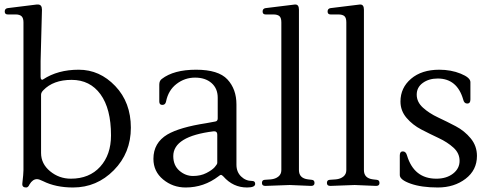

<svg xmlns="http://www.w3.org/2000/svg" viewBox="-20 -820 2179 851"><path d="M304 11Q227 11 171 -17Q153 -26 144 -26Q125 -26 111 -3Q105 11 96 11Q77 11 79 -7Q84 -50 84 -66V-721Q84 -740 75.5 -748Q67 -756 49 -756H14Q1 -756 1 -769Q1 -782 14 -784L143 -800Q145 -800 148 -800Q166 -800 166 -777L160 -549V-479Q160 -470 164 -467.5Q168 -465 171 -468Q236 -511 329 -511Q422 -511 491 -438.5Q560 -366 560 -254Q560 -142 484.5 -65.5Q409 11 304 11ZM472 -220Q472 -338 425.5 -402Q379 -466 297.5 -466Q216 -466 172 -420Q162 -410 162 -400V-142Q162 -94 202 -61Q242 -28 294 -28Q376 -28 424 -81Q472 -134 472 -220Z M1111 -5Q1111 11 1075 11Q1013 11 970 -38Q963 -45 959.5 -45Q956 -45 949 -39Q884 11 803 11Q746 11 703 -24.5Q660 -60 660 -116Q660 -187 722 -224Q777 -256 894 -274Q922 -279 932 -281Q945 -282 945 -295V-387Q945 -428 917.5 -452Q890 -476 844.5 -476Q799 -476 762.5 -448Q726 -420 716 -370Q713 -355 699.5 -355Q686 -355 686 -370V-445Q686 -462 697 -470Q750 -511 849 -511Q948 -511 988 -468Q1028 -425 1028 -357V-90Q1028 -58 1048.5 -38Q1069 -18 1097 -18Q1111 -18 1111 -5ZM943 -98V-223Q943 -238 930 -238Q929 -238 927 -238Q748 -216 748 -128Q748 -87 775 -63.5Q802 -40 835.5 -40Q869 -40 894.5 -53Q920 -66 931.5 -79Q943 -92 943 -98Z M1289 -800Q1305 -800 1305 -777V-66Q1305 -30 1345 -25L1362 -23Q1374 -22 1374 -9Q1374 4 1359 4L1264 0L1156 4Q1141 4 1141 -9Q1141 -22 1153 -23L1181 -25Q1201 -27 1214 -37.5Q1227 -48 1227 -66V-721Q1227 -741 1218.5 -748.5Q1210 -756 1191 -756H1157Q1144 -756 1144 -769Q1144 -782 1157 -784L1287 -800Q1288 -800 1289 -800Z M1577 -800Q1593 -800 1593 -777V-66Q1593 -30 1633 -25L1650 -23Q1662 -22 1662 -9Q1662 4 1647 4L1552 0L1444 4Q1429 4 1429 -9Q1429 -22 1441 -23L1469 -25Q1489 -27 1502 -37.5Q1515 -48 1515 -66V-721Q1515 -741 1506.5 -748.5Q1498 -756 1479 -756H1445Q1432 -756 1432 -769Q1432 -782 1445 -784L1575 -800Q1576 -800 1577 -800Z M2094 -129Q2094 -66 2043.5 -27.5Q1993 11 1920.5 11Q1848 11 1800 -6Q1752 -23 1752 -44V-131Q1752 -149 1765.5 -149Q1779 -149 1784 -131Q1815 -28 1914 -28Q1959 -28 1988 -50.5Q2017 -73 2017 -107Q2017 -141 1990 -165.5Q1963 -190 1924.5 -208Q1886 -226 1847.5 -246Q1809 -266 1782 -297.5Q1755 -329 1755 -370Q1755 -431 1802 -471Q1849 -511 1927 -511Q1979 -511 2022 -493.5Q2065 -476 2065 -456V-379Q2065 -361 2051 -361Q2037 -361 2033 -379Q2006 -472 1920 -472Q1881 -472 1854 -452.5Q1827 -433 1827 -400.5Q1827 -368 1854.5 -343Q1882 -318 1921.5 -299.5Q1961 -281 2000 -260.5Q2039 -240 2066.5 -206.5Q2094 -173 2094 -129Z"/></svg>

Font: Lustria
Style: Regular
Weight: 400
Designer: Matthew Desmond
Foundry: Matthew Desmond
Version: Version 001.001; ttfautohint (v1.6)